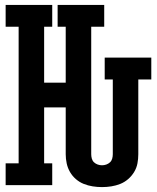

<svg xmlns="http://www.w3.org/2000/svg" viewBox="-20 -755 640 783"><path d="M396 8Q377 8 358 5Q339 2 321.5 -5Q304 -12 289.5 -24.5Q275 -37 265.5 -53.5Q256 -70 252 -88.5Q248 -107 248 -126V-317H160V-89H193V0H3V-89H56V-646H3V-735H193V-646H160V-418H248V-646H215V-735H405V-646H352V-126Q352 -117 354.5 -108Q357 -99 363.5 -93Q370 -87 378.5 -84Q387 -81 396 -81Q405 -81 413.5 -84Q422 -87 428.5 -93Q435 -99 437.5 -108Q440 -117 440 -126V-431H407V-520H597V-431H544V-126Q544 -107 540.5 -88.5Q537 -70 527 -53.5Q517 -37 502.5 -24.5Q488 -12 470.5 -5Q453 2 434 5Q415 8 396 8Z"/></svg>

Font: Iosevka HT Extended
Style: Bold
Weight: 700
Width: 7
Monospace: yes
Designer: Belleve Invis
Foundry: Belleve Invis
Version: Version 32.3.0; ttfautohint (v1.8.4)